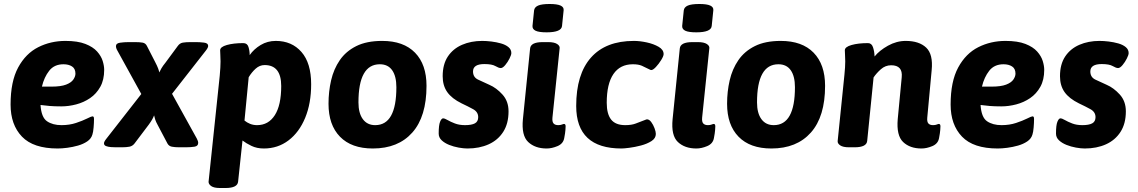

<svg xmlns="http://www.w3.org/2000/svg" viewBox="-20 -736 5702 962"><path d="M308 -531Q369 -531 407.5 -516Q446 -501 466.5 -478Q487 -455 494.5 -430.5Q502 -406 502 -386Q502 -336 482.5 -301Q463 -266 431.5 -244.5Q400 -223 362 -213Q324 -203 287 -203Q254 -203 229 -205Q204 -207 183 -210Q187 -148 215.5 -128.5Q244 -109 288 -109Q328 -109 361 -120Q394 -131 416 -142Q438 -153 443 -153Q446 -153 448.5 -151Q451 -149 451 -139Q451 -121 449 -97.5Q447 -74 443 -62Q437 -41 417 -27.5Q397 -14 370.5 -6.5Q344 1 317 4.5Q290 8 269 8Q147 8 90 -51.5Q33 -111 33 -212Q33 -328 71 -398Q109 -468 171.5 -499.5Q234 -531 308 -531ZM298 -414Q252 -414 226.5 -381.5Q201 -349 190 -302H238Q285 -302 311 -312Q337 -322 347.5 -337.5Q358 -353 358 -367Q358 -392 341 -403Q324 -414 298 -414Z M561 2Q550 2 536 1Q522 0 511.5 -4Q501 -8 501 -18Q501 -26 513 -41L688 -265L569 -481Q561 -494 561 -505Q561 -519 581.5 -522Q602 -525 625 -525H657Q679 -525 694 -522.5Q709 -520 716 -506L757 -426Q768 -405 772.5 -392.5Q777 -380 778 -373Q782 -382 789 -394Q796 -406 809 -422L871 -506Q881 -520 896.5 -522.5Q912 -525 934 -525H963Q981 -525 1002 -522.5Q1023 -520 1023 -506Q1023 -497 1011 -482L842 -266L966 -42Q973 -29 973 -20Q973 -4 954.5 -1Q936 2 910 2H878Q856 2 841 -1Q826 -4 819 -17L771 -108Q761 -126 757.5 -137.5Q754 -149 752 -158Q749 -149 742.5 -137.5Q736 -126 725 -111L654 -17Q644 -4 628.5 -1Q613 2 591 2Z M1082 206Q1052 206 1038.5 196.5Q1025 187 1025 175L1081 -357Q1083 -379 1084 -397Q1085 -415 1085 -428Q1085 -446 1084 -459.5Q1083 -473 1083 -484Q1083 -501 1116.5 -510.5Q1150 -520 1199 -520Q1219 -520 1225 -500.5Q1231 -481 1231 -460Q1252 -490 1286 -510.5Q1320 -531 1362 -531Q1442 -531 1490.5 -475.5Q1539 -420 1539 -314Q1539 -218 1509 -145.5Q1479 -73 1425.5 -32.5Q1372 8 1302 8Q1267 8 1240 -5Q1213 -18 1195 -32L1173 174Q1170 206 1110 206ZM1268 -109Q1325 -109 1357 -159Q1389 -209 1389 -305Q1389 -410 1306 -410Q1281 -410 1261 -392Q1241 -374 1226 -349L1205 -132Q1217 -122 1233 -115.5Q1249 -109 1268 -109Z M1848 8Q1741 8 1683.5 -51Q1626 -110 1626 -216Q1626 -277 1639 -333.5Q1652 -390 1682.5 -434.5Q1713 -479 1765 -505Q1817 -531 1895 -531Q2002 -531 2059.5 -472Q2117 -413 2117 -306Q2117 -152 2046 -72Q1975 8 1848 8ZM1860 -109Q1966 -109 1966 -299Q1966 -354 1945 -384Q1924 -414 1883 -414Q1776 -414 1776 -223Q1776 -169 1798 -139Q1820 -109 1860 -109Z M2322 8Q2303 8 2278 3.5Q2253 -1 2230.5 -10Q2208 -19 2193 -33Q2178 -47 2178 -67Q2178 -109 2185 -126Q2192 -143 2200 -143Q2208 -143 2222.5 -134.5Q2237 -126 2259 -117.5Q2281 -109 2310 -109Q2343 -109 2359.5 -118Q2376 -127 2376 -149Q2376 -175 2350.5 -189Q2325 -203 2293 -218Q2244 -242 2221 -274.5Q2198 -307 2198 -354Q2198 -414 2224 -453Q2250 -492 2295 -511.5Q2340 -531 2396 -531Q2417 -531 2442 -528Q2467 -525 2490 -518.5Q2513 -512 2527.5 -500Q2542 -488 2542 -470Q2542 -461 2533 -443Q2524 -425 2511.5 -410Q2499 -395 2489 -395Q2479 -395 2462 -405Q2445 -415 2407 -415Q2350 -415 2350 -378Q2350 -349 2375.5 -337Q2401 -325 2432 -311Q2467 -296 2497.5 -262.5Q2528 -229 2528 -178Q2528 -117 2501.5 -75.5Q2475 -34 2428.5 -13Q2382 8 2322 8Z M2719 -574Q2680 -574 2663.5 -582Q2647 -590 2648 -606L2656 -684Q2658 -700 2676 -708Q2694 -716 2734 -716Q2772 -716 2789 -708Q2806 -700 2804 -684L2796 -606Q2793 -574 2719 -574ZM2719 8Q2661 8 2626.5 -24.5Q2592 -57 2600 -139L2636 -493Q2639 -525 2699 -525H2727Q2757 -525 2771.5 -515.5Q2786 -506 2784 -494L2748 -147Q2746 -126 2753.5 -117.5Q2761 -109 2777 -109Q2788 -109 2795.5 -112Q2803 -115 2806 -115Q2814 -115 2814 -103Q2814 -99 2813 -84.5Q2812 -70 2807 -44Q2802 -16 2773.5 -4Q2745 8 2719 8Z M3094 8Q2867 8 2867 -205Q2867 -364 2941 -447.5Q3015 -531 3156 -531Q3186 -531 3220.5 -523.5Q3255 -516 3280 -501.5Q3305 -487 3305 -465Q3305 -455 3293 -435.5Q3281 -416 3266.5 -400.5Q3252 -385 3243 -385Q3242 -385 3238.5 -386Q3235 -387 3224 -393Q3213 -399 3196 -406.5Q3179 -414 3151 -414Q3087 -414 3053.5 -365Q3020 -316 3020 -221Q3020 -165 3042 -137Q3064 -109 3113 -109Q3144 -109 3165 -117Q3186 -125 3204 -132Q3210 -134 3214.5 -136Q3219 -138 3222 -138Q3233 -138 3243 -124.5Q3253 -111 3259.5 -93.5Q3266 -76 3266 -65Q3266 -43 3244 -29Q3222 -15 3191.5 -7Q3161 1 3133.5 4.5Q3106 8 3094 8Z M3469 -574Q3430 -574 3413.5 -582Q3397 -590 3398 -606L3406 -684Q3408 -700 3426 -708Q3444 -716 3484 -716Q3522 -716 3539 -708Q3556 -700 3554 -684L3546 -606Q3543 -574 3469 -574ZM3469 8Q3411 8 3376.5 -24.5Q3342 -57 3350 -139L3386 -493Q3389 -525 3449 -525H3477Q3507 -525 3521.5 -515.5Q3536 -506 3534 -494L3498 -147Q3496 -126 3503.5 -117.5Q3511 -109 3527 -109Q3538 -109 3545.5 -112Q3553 -115 3556 -115Q3564 -115 3564 -103Q3564 -99 3563 -84.5Q3562 -70 3557 -44Q3552 -16 3523.5 -4Q3495 8 3469 8Z M3845 8Q3738 8 3680.5 -51Q3623 -110 3623 -216Q3623 -277 3636 -333.5Q3649 -390 3679.5 -434.5Q3710 -479 3762 -505Q3814 -531 3892 -531Q3999 -531 4056.5 -472Q4114 -413 4114 -306Q4114 -152 4043 -72Q3972 8 3845 8ZM3857 -109Q3963 -109 3963 -299Q3963 -354 3942 -384Q3921 -414 3880 -414Q3773 -414 3773 -223Q3773 -169 3795 -139Q3817 -109 3857 -109Z M4597 8Q4539 8 4505 -24.5Q4471 -57 4478 -139L4498 -349Q4504 -409 4445 -409Q4416 -409 4393.5 -389Q4371 -369 4357 -348L4325 -30Q4322 2 4262 2H4234Q4204 2 4190 -7.5Q4176 -17 4177 -29L4211 -362Q4213 -379 4214 -398.5Q4215 -418 4215 -428Q4215 -446 4214 -459.5Q4213 -473 4213 -484Q4213 -501 4246.5 -510.5Q4280 -520 4329 -520Q4347 -520 4354 -499.5Q4361 -479 4362 -453Q4386 -483 4429 -507Q4472 -531 4518 -531Q4585 -531 4620.5 -497.5Q4656 -464 4648 -384L4626 -147Q4624 -126 4631.5 -117.5Q4639 -109 4655 -109Q4666 -109 4673.5 -112Q4681 -115 4684 -115Q4692 -115 4692 -103Q4692 -99 4691 -84.5Q4690 -70 4685 -44Q4680 -16 4651.5 -4Q4623 8 4597 8Z M5018 -531Q5079 -531 5117.5 -516Q5156 -501 5176.5 -478Q5197 -455 5204.5 -430.5Q5212 -406 5212 -386Q5212 -336 5192.5 -301Q5173 -266 5141.5 -244.5Q5110 -223 5072 -213Q5034 -203 4997 -203Q4964 -203 4939 -205Q4914 -207 4893 -210Q4897 -148 4925.5 -128.5Q4954 -109 4998 -109Q5038 -109 5071 -120Q5104 -131 5126 -142Q5148 -153 5153 -153Q5156 -153 5158.5 -151Q5161 -149 5161 -139Q5161 -121 5159 -97.5Q5157 -74 5153 -62Q5147 -41 5127 -27.5Q5107 -14 5080.5 -6.5Q5054 1 5027 4.5Q5000 8 4979 8Q4857 8 4800 -51.5Q4743 -111 4743 -212Q4743 -328 4781 -398Q4819 -468 4881.5 -499.5Q4944 -531 5018 -531ZM5008 -414Q4962 -414 4936.5 -381.5Q4911 -349 4900 -302H4948Q4995 -302 5021 -312Q5047 -322 5057.5 -337.5Q5068 -353 5068 -367Q5068 -392 5051 -403Q5034 -414 5008 -414Z M5415 8Q5396 8 5371 3.5Q5346 -1 5323.5 -10Q5301 -19 5286 -33Q5271 -47 5271 -67Q5271 -109 5278 -126Q5285 -143 5293 -143Q5301 -143 5315.5 -134.5Q5330 -126 5352 -117.5Q5374 -109 5403 -109Q5436 -109 5452.5 -118Q5469 -127 5469 -149Q5469 -175 5443.5 -189Q5418 -203 5386 -218Q5337 -242 5314 -274.5Q5291 -307 5291 -354Q5291 -414 5317 -453Q5343 -492 5388 -511.5Q5433 -531 5489 -531Q5510 -531 5535 -528Q5560 -525 5583 -518.5Q5606 -512 5620.5 -500Q5635 -488 5635 -470Q5635 -461 5626 -443Q5617 -425 5604.5 -410Q5592 -395 5582 -395Q5572 -395 5555 -405Q5538 -415 5500 -415Q5443 -415 5443 -378Q5443 -349 5468.5 -337Q5494 -325 5525 -311Q5560 -296 5590.5 -262.5Q5621 -229 5621 -178Q5621 -117 5594.5 -75.5Q5568 -34 5521.5 -13Q5475 8 5415 8Z"/></svg>

Font: Asap
Style: Bold Italic
Weight: 700
Italic angle: -6°
Designer: Pablo Cosgaya
Foundry: Omnibus-Type
Version: Version 3.001; ttfautohint (v1.8.3)